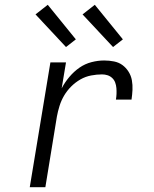

<svg xmlns="http://www.w3.org/2000/svg" viewBox="-20 -780 640 800"><path d="M104 0 190 -520H255L237 -412Q250 -437 269 -459.5Q288 -482 311 -498Q334 -514 361 -521Q388 -528 414 -528Q435 -528 455 -524Q475 -520 490 -509Q505 -498 515.5 -481.5Q526 -465 529.5 -445.5Q533 -426 532 -405.5Q531 -385 528 -365H463Q465 -377 465.5 -389Q466 -401 465 -413Q464 -425 460 -436Q456 -447 447.5 -455Q439 -463 428 -466.5Q417 -470 405 -470Q383 -470 359.5 -465.5Q336 -461 315 -449Q294 -437 276.5 -419.5Q259 -402 247 -381.5Q235 -361 228 -338.5Q221 -316 217 -294L169 0ZM451 -584 324 -720 375 -760 492 -616ZM255 -584 128 -720 179 -760 296 -616Z"/></svg>

Font: Iosevka Light Extended Oblique
Style: Regular
Weight: 300
Width: 7
Italic angle: -9°
Monospace: yes
Designer: Belleve Invis
Foundry: Belleve Invis
Version: Version 32.5.0; ttfautohint (v1.8.4)